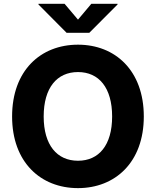

<svg xmlns="http://www.w3.org/2000/svg" viewBox="-20 -970 812 1000"><path d="M386.2 9.8C580.1 9.8 729 -125 729 -363.3C729 -602.5 580.1 -737.3 386.2 -737.3C191.4 -737.3 43 -602.5 43 -363.3C43 -125.5 191.4 9.8 386.2 9.8ZM386.2 -132.8C276.9 -132.8 207.5 -214.4 207.5 -363.3C207.5 -513.2 276.9 -594.7 386.2 -594.7C495.1 -594.7 564 -513.2 564 -363.3C564 -213.9 495.1 -132.8 386.2 -132.8ZM316.4 -950.2H180.2V-946.8L326.7 -799.3H445.3L592.3 -946.8V-950.2H455.6L386.2 -867.7Z"/></svg>

Font: Raveo
Style: Bold
Weight: 700
Designer: Jakub Foglar, Rasmus Andersson (Inter)
Foundry: Jakubfoglar.com
Version: Version 1.100;Glyphs 3.2.3 (3260)